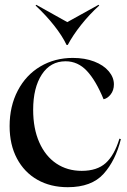

<svg xmlns="http://www.w3.org/2000/svg" viewBox="-20 -764 527 799"><path d="M20 -239Q20 -322 54 -387Q88 -452 148 -487.5Q208 -523 283 -523Q333 -523 372 -508Q411 -493 432.5 -467.5Q454 -442 454 -413Q454 -388 440.5 -371Q427 -354 411 -351Q379 -429 341.5 -469Q304 -509 253 -509Q190 -509 154 -454Q118 -399 118 -307Q118 -229 143.5 -171.5Q169 -114 214.5 -83.5Q260 -53 320 -53Q384 -53 420 -85.5Q456 -118 477 -187L483 -185Q461 -96 411 -40.5Q361 15 262 15Q190 15 135.5 -16Q81 -47 50.5 -104.5Q20 -162 20 -239ZM390 -744 393 -741Q353 -705 318 -661Q283 -617 262 -577H257Q239 -615 205 -658Q171 -701 128 -741L131 -744L260 -672Z"/></svg>

Font: Nyght Serif
Style: Regular
Weight: 400
Designer: Maksym Kobuzan
Version: Version 0.410;July 4, 2025;FontCreator 15.0.0.2958 64-bit